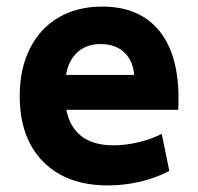

<svg xmlns="http://www.w3.org/2000/svg" viewBox="-20 -549 603 584"><path d="M40 -257Q40 -340 71 -401.5Q102 -463 158.5 -496Q215 -529 291 -529Q403 -529 463 -457Q523 -385 523 -249Q523 -226 522 -215H182Q192 -162 228 -134.5Q264 -107 325 -107Q362 -107 402 -116.5Q442 -126 472 -142L495 -29Q455 -8 406.5 3.5Q358 15 308 15Q183 15 111.5 -57Q40 -129 40 -257ZM388 -321Q385 -364 358 -389.5Q331 -415 286 -415Q243 -415 215.5 -390Q188 -365 181 -321Z"/></svg>

Font: Secular One
Style: Regular
Weight: 400
Designer: Michal Sahar
Foundry: Hagilda
Version: Version 1.000